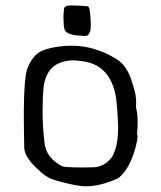

<svg xmlns="http://www.w3.org/2000/svg" viewBox="-20 -669 582 696"><path d="M392.6 -113.3Q408.2 -148.4 408.2 -205.6Q408.2 -220.2 407.2 -236.8L405.3 -266.1L402.8 -295.4Q399.9 -328.6 391.6 -352.5Q363.8 -434.6 283.2 -446.3L272.9 -447.8Q259.3 -450.2 246.1 -450.2Q223.6 -450.2 203.1 -443.4Q168.9 -431.6 153.8 -403.8Q141.1 -381.8 137.7 -350.6Q136.7 -338.4 135.7 -322.8L134.8 -294.9Q134.3 -279.8 134.3 -263.7Q134.3 -212.9 141.1 -152.3Q147 -96.7 205.1 -66.4Q213.4 -62.5 268.6 -62H282.7Q323.2 -62 333 -64Q359.9 -70.8 376.5 -88.9Q382.8 -94.7 387.7 -102.5L390.6 -108.4Q391.6 -110.4 392.6 -113.3ZM479 -226.1Q479 -206.1 476.6 -182.1Q478.5 -180.2 478.5 -174.3Q478.5 -168 476.6 -157.7Q472.7 -136.2 464.4 -111.3Q440.9 -44.9 406.7 -22Q342.8 6.3 292.5 6.3Q281.7 6.3 271 4.9Q231 -0.5 175.3 -17.1Q145.5 -25.9 108.4 -63.5Q67.9 -103.5 67.9 -134.3V-135.7Q67.9 -142.1 66.9 -188.5Q66.9 -211.4 66.4 -228.5V-272.9Q67.4 -389.6 79.6 -421.4Q96.2 -462.9 121.6 -479Q144 -493.7 195.3 -500.5Q217.3 -503.4 238.3 -503.4Q325.2 -503.4 404.3 -453.6Q441.4 -430.2 459 -370.1L465.3 -349.6L470.7 -328.6Q473.6 -312.5 473.6 -298.8Q473.6 -292.5 473.1 -286.6V-282.7Q473.1 -279.3 473.6 -276.9Q479 -255.9 479 -226.1ZM304.7 -636.2Q309.1 -603.5 309.1 -581.1Q309.1 -569.8 308.1 -561.5Q307.6 -555.2 301.8 -544.9Q297.9 -538.6 287.6 -538.6Q284.2 -538.6 280.3 -539.1Q219.2 -541 213.9 -563Q210.4 -574.7 210 -602.5L210.4 -618.7L211.9 -634.8Q212.4 -649.4 235.4 -649.4H236.3Q243.7 -648.9 279.8 -647.9L299.8 -646Q304.7 -636.7 304.7 -636.2Z"/></svg>

Font: Kurland
Style: Regular
Weight: 400
Designer: GGBot
Version: 0.22